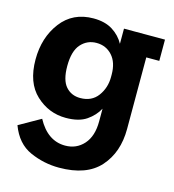

<svg xmlns="http://www.w3.org/2000/svg" viewBox="-103 -546 774 855"><g transform="rotate(15 284.0 -119.0)"><path d="M555 -353H495V-23Q495 85 434 153.5Q373 222 246 222Q176 222 112 193.5Q48 165 19 87L118 31Q166 120 247 120Q299 120 332.5 82.5Q366 45 366 -23V-82Q348 -48 313 -24Q278 0 218 0Q139 0 80 -55Q21 -110 21 -217Q21 -318 75 -389Q129 -460 224 -460Q277 -460 312 -438Q347 -416 366 -381V-451H555ZM366 -228V-239Q366 -295 337.5 -326.5Q309 -358 265 -358Q222 -358 193.5 -326Q165 -294 165 -225Q165 -160 190.5 -131Q216 -102 257 -102Q310 -102 338 -140Q366 -178 366 -228Z"/></g></svg>

Font: Zilla Slab Bold
Style: Bold
Weight: 700
Designer: Typotheque.com
Foundry: Typotheque type foundry
Version: Version 1.1; 2017; ttfautohint (v1.6)